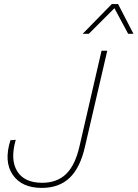

<svg xmlns="http://www.w3.org/2000/svg" viewBox="-20 -908 672 938"><path d="M557 -888 632 -743H606L539 -868L414 -743H384L526 -888ZM184 10Q86 10 42 -54.5Q-2 -119 31 -223L57 -225Q29 -128 64 -71.5Q99 -15 186 -15Q259 -15 303.5 -58.5Q348 -102 369 -196L476 -660H504L395 -191Q372 -89 320.5 -39.5Q269 10 184 10Z"/></svg>

Font: Elaine Sans ExtraLight
Style: Italic
Weight: 275
Italic angle: -13°
Designer: Wei Huang
Foundry: Wei Huang
Version: Version 2.001;December 24, 2019;FontCreator 12.0.0.2547 64-b